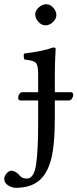

<svg xmlns="http://www.w3.org/2000/svg" viewBox="-68 -667 367 910"><path d="M99.1 -599.1Q99.1 -617.2 116 -632.1Q132.8 -647 150.9 -647Q169.9 -647 184.6 -630.4Q199.2 -613.8 199.2 -595.2Q199.2 -578.1 183.1 -562.5Q167 -546.9 147 -546.9Q128.9 -546.9 114 -563.5Q99.1 -580.1 99.1 -599.1ZM112.8 -316.9Q112.8 -358.9 101.3 -369.9Q89.8 -380.9 47.9 -384.8Q42 -401.9 45.9 -413.1Q141.1 -425.3 183.1 -441.9Q196.3 -441.9 195.8 -435.1Q191.9 -371.1 191.9 -320.8V-230H267.1Q279.3 -230 278.8 -216.8Q278.8 -208 272.9 -199.5Q267.1 -190.9 257.8 -190.9H191.9V-109.9Q191.9 24.9 173.3 91.6Q154.8 158.2 117.2 189Q76.2 223.1 6.8 223.1Q-11.2 223.1 -29.5 211.7Q-47.9 200.2 -47.9 180.2Q-47.9 167 -36.4 154.5Q-24.9 142.1 -16.1 142.1Q-11.2 142.1 -6.1 143.6Q-1 145 2.4 146.5Q5.9 147.9 10.5 151.4Q15.1 154.8 17.1 156.5Q19 158.2 22.9 162.6Q26.9 167 27.8 168Q39.1 179.2 59.1 179.2Q93.3 179.2 103 113Q112.8 46.9 112.8 -76.2V-190.9H28.8Q17.6 -190.9 18.1 -205.1Q18.1 -212.9 23.9 -221.4Q29.8 -230 37.1 -230H112.8Z"/></svg>

Font: Linux Libertine Capitals
Style: Small Caps
Weight: 400
Designer: Philipp H. Poll
Foundry: Philipp H. Poll
Version: Version 5.1.3